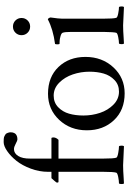

<svg xmlns="http://www.w3.org/2000/svg" viewBox="161 -882 728 1091"><g transform="rotate(-90 525.5 -337.0)"><path d="M263.2 -680.7Q284.2 -680.7 290.8 -678.7Q297.4 -676.8 309.1 -668.9Q312.5 -665.5 315.7 -657Q318.8 -648.4 318.8 -641.6Q318.8 -629.4 314.7 -620.8Q310.5 -612.3 303.7 -608.6Q296.9 -605 291.3 -603.8Q285.6 -602.5 279.8 -602.5Q271 -602.5 251.5 -613.3Q235.4 -622.1 223.1 -622.1Q199.2 -622.1 184.1 -597.9Q168.9 -573.7 169.4 -530.3V-409.2H284.7Q289.6 -409.2 289.6 -398.4Q289.6 -382.8 275.9 -369.1H169.4V-113.3Q169.4 -56.6 174.3 -41Q176.3 -34.2 200.7 -29.8Q225.1 -25.4 239.7 -25.4Q242.7 -21.5 242.9 -11.2Q243.2 -1 239.7 2.9Q139.6 -2 131.3 -2Q114.3 -2 98.4 -1.2Q82.5 -0.5 62 1Q41.5 2.4 27.8 2.9Q24.4 -1 24.7 -11.2Q24.9 -21.5 27.8 -25.4Q42 -25.4 64.7 -29.8Q87.4 -34.2 89.4 -41Q94.2 -56.6 94.2 -113.3V-369.1H37.6Q32.7 -369.1 32.7 -377.9Q32.7 -380.4 43.5 -392.8Q54.2 -405.3 58.1 -409.2H94.2V-427.7Q94.2 -478 112.3 -526.6Q130.4 -575.2 156.5 -607.9Q182.6 -640.6 211.7 -660.6Q240.7 -680.7 263.2 -680.7Z M527.3 -396.5Q487.8 -396.5 461.4 -371.1Q435.1 -345.7 424.6 -309.1Q414.1 -272.5 414.1 -227.5Q414.1 -178.2 429.2 -133.1Q444.3 -87.9 476.1 -56.6Q507.8 -25.4 549.8 -25.4Q589.4 -25.4 615.7 -50.8Q642.1 -76.2 652.6 -112.5Q663.1 -148.9 663.1 -193.4Q663.1 -242.2 647.7 -287.8Q632.3 -333.5 600.6 -365Q568.8 -396.5 527.3 -396.5ZM538.1 -428.7Q633.3 -428.7 690.2 -368.9Q747.1 -309.1 747.1 -215.8Q747.1 -121.1 687.7 -57.1Q628.4 6.8 540 6.8Q444.8 6.8 387.5 -54Q330.1 -114.7 330.1 -208Q330.1 -302.2 389.6 -365.5Q449.2 -428.7 538.1 -428.7Z M884.8 -544.4Q870.6 -558.6 870.6 -579.1Q870.6 -599.6 884.8 -613.8Q898.9 -627.9 919.4 -627.9Q939.9 -627.9 954.1 -613.8Q968.3 -599.6 968.3 -579.1Q968.3 -558.6 954.1 -544.4Q939.9 -530.3 919.4 -530.3Q898.9 -530.3 884.8 -544.4ZM964.4 -317.4V-113.3Q964.4 -56.6 969.2 -41Q971.2 -34.2 993.9 -29.8Q1016.6 -25.4 1030.8 -25.4Q1033.7 -21.5 1033.9 -11.2Q1034.2 -1 1030.8 2.9Q930.7 -2 926.3 -2Q909.2 -2 893.3 -1.2Q877.4 -0.5 856.9 1Q836.4 2.4 822.8 2.9Q819.3 -1 819.6 -11.2Q819.8 -21.5 822.8 -25.4Q836.9 -25.4 859.6 -29.8Q882.3 -34.2 884.3 -41Q888.2 -53.2 889.2 -113.3V-294.9Q889.2 -334 884.3 -345.7Q881.3 -353 865.7 -357.4Q850.1 -361.8 839.6 -362.5Q829.1 -363.3 820.8 -363.3Q818.8 -365.2 818.6 -375Q818.4 -384.8 820.8 -388.7Q904.3 -399.9 960.4 -429.7Q963.9 -429.7 967.5 -423.8Q971.2 -418 971.2 -414.1Q964.4 -366.2 964.4 -349.6Z"/></g></svg>

Font: Amiri
Style: Regular
Weight: 400
Designer: Khaled Hosny
Version: Version 000.108